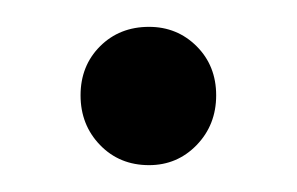

<svg xmlns="http://www.w3.org/2000/svg" viewBox="-20 -418 221 143"><path d="M91 -295Q69 -295 54.5 -310Q40 -325 40 -347Q40 -369 54.5 -383.5Q69 -398 91 -398Q112 -398 126.5 -383.5Q141 -369 141 -347Q141 -325 126.5 -310Q112 -295 91 -295Z"/></svg>

Font: DM Sans 24pt Light
Style: Regular
Weight: 300
Designer: Colophon Foundry, Jonny Pinhorn
Foundry: Colophon Foundry
Version: Version 4.004;gftools[0.9.30]